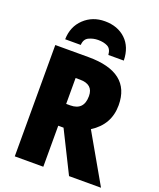

<svg xmlns="http://www.w3.org/2000/svg" viewBox="-170 -1054 959 1157"><g transform="rotate(20 310.0 -475.5)"><path d="M111 -767H211Q213 -805 241 -818Q269 -831 300 -831Q336 -831 360.5 -818.5Q385 -806 388 -767H487Q485 -854 433.5 -902.5Q382 -951 300 -951Q221 -951 167 -900Q113 -849 111 -767ZM363 -494Q363 -403 276 -403H250V-569H278Q363 -569 363 -494ZM67 -714V0H250V-263H284L415 0H620L442 -311Q550 -379 550 -503Q550 -714 280 -714Z"/></g></svg>

Font: Noto Sans UI SemiCondensed Black
Style: Regular
Weight: 900
Width: 4
Designer: Monotype Design Team
Foundry: Monotype Imaging Inc.
Version: 1.001